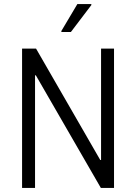

<svg xmlns="http://www.w3.org/2000/svg" viewBox="-20 -928 672 948"><path d="M89 0V-688H158L475 -138H479V-688H543V0H478L157 -556H153V0ZM283 -770V-775L362 -908H431V-903L330 -770Z"/></svg>

Font: Saira Semi Condensed Light
Style: Regular
Weight: 300
Width: 4
Designer: Hector Gatti with collaboration of the Omnibus-Type team
Foundry: Omnibus-Type
Version: Version 1.001; ttfautohint (v1.8)